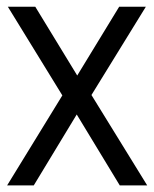

<svg xmlns="http://www.w3.org/2000/svg" viewBox="-20 -563 467 583"><path d="M343.7 0 213 -215.4 169.3 -273.3 3.8 -542.6H87.1L214.5 -333.7L257.7 -274.5L427 0ZM1.6 0 169.3 -273.3 214.5 -333.7 341.9 -542.6H422.9L257.7 -274.5L213 -215.4L82.5 0Z"/></svg>

Font: Encode Sans Condensed Thin
Style: Regular
Weight: 100
Width: 3
Designer: Multiple Designers
Foundry: Impallari Type
Version: Version 3.002